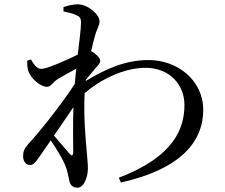

<svg xmlns="http://www.w3.org/2000/svg" viewBox="-20 -818 1040 889"><path d="M246 -451C268 -464 301 -483 333 -500L326 -429C257 -323 153 -196 111 -151C92 -130 87 -116 87 -94C87 -70 102 -53 119 -54C136 -54 147 -70 161 -90L215 -168C242 -129 271 -80 281 -55C291 -31 295 -11 300 14C304 38 315 51 339 51C369 51 387 2 387 -39C387 -63 384 -82 382 -112C377 -168 366 -282 372 -387C446 -450 553 -504 654 -504C765 -504 834 -426 834 -332C834 -220 782 -91 530 5L540 27C818 -35 921 -163 921 -309C921 -447 801 -540 668 -540C561 -540 469 -499 377 -443L378 -449L420 -500C434 -515 444 -525 444 -537C444 -550 422 -571 404 -580L402 -581C408 -611 415 -635 419 -649C429 -687 441 -700 441 -719C441 -751 387 -798 340 -798C316 -798 294 -792 274 -785V-765C298 -760 318 -755 331 -749C348 -742 355 -736 355 -714C355 -685 348 -631 340 -565C289 -540 197 -499 172 -499C153 -499 139 -515 123 -543L106 -537C106 -523 106 -508 110 -492C121 -457 165 -416 198 -416C216 -416 225 -437 246 -451ZM320 -322C317 -239 319 -157 319 -113C318 -96 312 -95 303 -105L230 -190Z"/></svg>

Font: Noto Serif CJK SC Medium
Style: Regular
Weight: 500
Designer: Ryoko NISHIZUKA 西塚涼子 (kana & ideographs); Frank Grießhammer (Latin, Greek & Cyrillic); Wenlong ZHANG 张文龙 (bopomofo); San
Foundry: Adobe
Version: Version 2.001;hotconv 1.1.0;makeotfexe 2.6.0